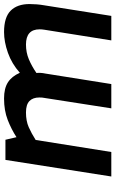

<svg xmlns="http://www.w3.org/2000/svg" viewBox="174 -758 583 972"><g transform="rotate(-90 466.0 -271.5)"><path d="M59 0 143 -536H245L258 -480Q298 -506 345.5 -524.5Q393 -543 454 -543Q505 -543 535.5 -523.5Q566 -504 584 -463Q630 -504 685.5 -523.5Q741 -543 790 -543Q865 -543 898.5 -509.5Q932 -476 932 -414Q932 -396 930.5 -377.5Q929 -359 926 -342L872 0H748L802 -339Q803 -345 803.5 -351Q804 -357 804 -363Q804 -432 727 -432Q687 -432 652.5 -417.5Q618 -403 583 -379Q584 -370 583.5 -358.5Q583 -347 580 -333L527 0H404L456 -334Q458 -344 458.5 -350Q459 -356 459 -364Q459 -397 441 -414.5Q423 -432 383 -432Q340 -432 308.5 -418Q277 -404 244 -383L183 0Z"/></g></svg>

Font: Exo Thin SemiBold
Style: Italic
Weight: 600
Italic angle: -9°
Version: Version 2.000